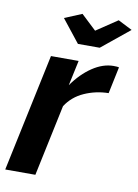

<svg xmlns="http://www.w3.org/2000/svg" viewBox="-87 -786 605 841"><g transform="rotate(10 215.5 -365.0)"><path d="M134 -698 211 -730 278 -667 372 -730 435 -698 311 -597H214ZM107 -524H230L206 -412Q244 -466 291 -497.5Q338 -529 385 -529Q395 -529 400 -528.5Q405 -528 409 -527L384 -408Q327 -407 276.5 -384.5Q226 -362 197 -317L130 0H-4Z"/></g></svg>

Font: PTCRaleway
Style: Bold Italic
Weight: 700
Italic angle: -12°
Designer: Matt McInerney, Pablo Impallari, Rodrigo Fuenzalida
Foundry: Matt McInerney, Pablo Impallari, Rodrigo Fuenzalida
Version: Version 3.000g; ttfautohint (v1.5) -l 8 -r 28 -G 28 -x 14 -D